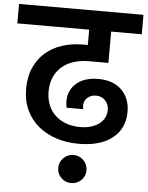

<svg xmlns="http://www.w3.org/2000/svg" viewBox="-83 -790 816 1062"><g transform="rotate(5 324.5 -259.0)"><path d="M-21 -740H670V-632H500V-458H392Q348 -458 310 -446.5Q272 -435 244 -411.5Q216 -388 200 -353Q184 -318 184 -272Q184 -233 196.5 -200Q209 -167 233.5 -143Q258 -119 293.5 -105Q329 -91 376 -91Q406 -91 432.5 -98.5Q459 -106 478 -119.5Q497 -133 508 -153Q519 -173 519 -198Q519 -230 499 -251Q479 -272 447 -272Q420 -272 400.5 -255Q381 -238 381 -209Q381 -198 384 -191H291Q289 -200 288 -209.5Q287 -219 287 -227Q287 -260 299.5 -285.5Q312 -311 334 -329Q356 -347 386 -356Q416 -365 452 -365Q536 -365 582.5 -318.5Q629 -272 629 -198Q629 -105 562 -51.5Q495 2 373 2Q307 2 249.5 -17Q192 -36 149.5 -71.5Q107 -107 83 -158.5Q59 -210 59 -276Q59 -343 81.5 -393.5Q104 -444 143 -478Q182 -512 235.5 -529.5Q289 -547 351 -547H378V-632H-21ZM352 222Q320 222 297 199.5Q274 177 274 145Q274 112 297 89Q320 66 352 66Q385 66 408 89Q431 112 431 145Q431 177 408 199.5Q385 222 352 222Z"/></g></svg>

Font: Poppins SemiBold
Style: Regular
Weight: 600
Designer: Ninad Kale (Devanagari), Jonny Pinhorn (Latin)
Foundry: Indian Type Foundry
Version: Version 3.002 2017